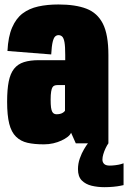

<svg xmlns="http://www.w3.org/2000/svg" viewBox="-20 -624 558 836"><path d="M171 4.5Q192.5 4.5 212 0Q231.5 -4.5 247.5 -12Q263.5 -19.5 274.5 -28Q285.5 -36.5 289.5 -46L310 0H452V-384Q452 -473.5 428 -520.8Q404 -568 356.2 -586.2Q308.5 -604.5 234.5 -604.5Q186 -604.5 146.5 -595.8Q107 -587 78.5 -565.5Q50 -544 32.8 -504.2Q15.5 -464.5 12.5 -402L203 -387Q205 -424 209.5 -442Q214 -460 220.5 -465.5Q227 -471 234.5 -471Q244.5 -471 251 -464.5Q257.5 -458 260.8 -440Q264 -422 264 -385V-362H149Q111 -362 84.2 -353.5Q57.5 -345 41.2 -324.5Q25 -304 18 -269.2Q11 -234.5 11 -181Q11 -122 20.2 -85.2Q29.5 -48.5 49.8 -28.8Q70 -9 99.8 -2.2Q129.5 4.5 171 4.5ZM226.5 -126.5Q220.5 -126.5 215.8 -128.8Q211 -131 207.5 -137.2Q204 -143.5 202.2 -156Q200.5 -168.5 200.5 -190.5Q200.5 -212.5 202.8 -225.5Q205 -238.5 208.5 -244Q212 -249.5 217.5 -251.5Q223 -253.5 230 -253.5H263V-142Q260.5 -137.5 254.2 -133.5Q248 -129.5 240.8 -128Q233.5 -126.5 226.5 -126.5ZM434 191Q455.5 191 473.5 189.2Q491.5 187.5 503.5 185Q515.5 182.5 518 182V87Q516 88 506.2 90.8Q496.5 93.5 483.2 95.2Q470 97 457.5 97Q441 97 433.5 89.8Q426 82.5 426 71Q426 60.5 429.8 47.5Q433.5 34.5 440 21Q446.5 7.5 452 0H363Q356.5 8 346 25.5Q335.5 43 327.5 65.8Q319.5 88.5 319.5 112.5Q319.5 145 336.2 161.8Q353 178.5 379.2 184.8Q405.5 191 434 191Z"/></svg>

Font: Anybody ExtraCondensed Black
Style: Regular
Weight: 900
Width: 2
Version: Version 1.113;gftools[0.9.25]